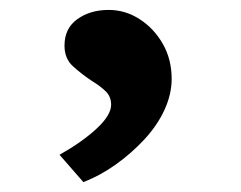

<svg xmlns="http://www.w3.org/2000/svg" viewBox="-20 -164 486 387"><path d="M148 203 100 148Q146 122 175 95Q204 68 204 47Q204 31 193.5 20.5Q183 10 165 -1Q144 -15 127 -30.5Q110 -46 110 -72Q110 -107 136 -125.5Q162 -144 199 -144Q233 -144 262 -125Q291 -106 308.5 -75Q326 -44 326 -5Q326 26 311.5 57.5Q297 89 271 117Q245 145 213.5 167.5Q182 190 148 203Z"/></svg>

Font: Lexend Peta Medium
Style: Regular
Weight: 500
Designer: Bonnie Shaver-Troup, Thomas Jockin
Foundry: Lexend
Version: Version 1.007